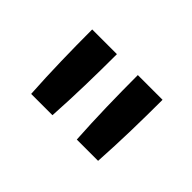

<svg xmlns="http://www.w3.org/2000/svg" viewBox="-57 -964 714 714"><g transform="rotate(45 300.0 -607.0)"><path d="M124 -442Q119 -524 117 -606.5Q115 -689 115 -772H245Q245 -689 243 -606.5Q241 -524 236 -442ZM364 -442Q359 -524 357 -606.5Q355 -689 355 -772H485Q485 -689 483 -606.5Q481 -524 476 -442Z"/></g></svg>

Font: R Plex Mono
Style: Bold
Weight: 700
Monospace: yes
Designer: Belleve Invis
Foundry: Belleve Invis
Version: Version 31.8.0